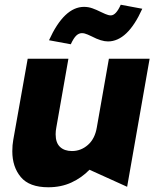

<svg xmlns="http://www.w3.org/2000/svg" viewBox="-20 -779 655 811"><path d="M32 -140Q32 -74 68 -31Q104 12 184 12Q238 12 281.5 -8Q325 -28 358 -62L517 10L612 -531H440L389 -241Q381 -193 351.5 -167Q322 -141 284 -141Q252 -141 233.5 -158.5Q215 -176 215 -212Q215 -226 218 -241L269 -531H97L36 -188Q32 -167 32 -140ZM326 -639Q337 -639 350.5 -633Q364 -627 368 -625Q408 -604 436 -604Q519 -604 581 -742L490 -759Q470 -714 448 -714Q438 -714 424.5 -720Q411 -726 407 -728Q387 -738 370 -744Q353 -750 335 -750Q251 -750 187 -609L279 -592Q291 -618 302 -628.5Q313 -639 326 -639Z"/></svg>

Font: Geom ExtraBold
Style: Bold Italic
Weight: 800
Italic angle: -10°
Version: Version 1.102